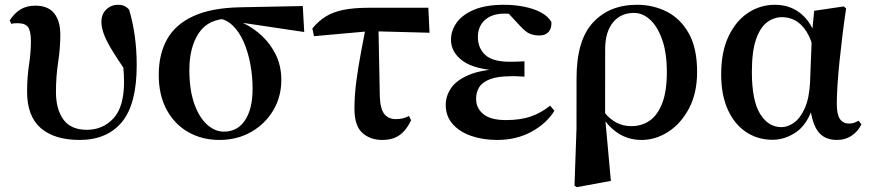

<svg xmlns="http://www.w3.org/2000/svg" viewBox="-20 -572 3656 807"><path d="M314.5 16.2Q209 16.2 151.5 -33.5Q93.9 -83.1 93.9 -186.6Q93.9 -246.7 101.9 -299.3Q109.9 -351.9 109.9 -397.3Q109.9 -441.7 98 -458.1Q86.1 -474.5 53.7 -474.5Q46.4 -474.5 39.9 -474Q33.3 -473.5 27.3 -471.5L20.8 -486.5Q41.7 -518.1 67.3 -533.1Q92.8 -548.2 128.5 -548.2Q182 -548.2 207.7 -516.1Q233.5 -484 233.5 -425.8Q233.5 -369.7 224.3 -310Q215.2 -250.4 215.2 -185.4Q215.2 -112.8 246.5 -69.6Q277.9 -26.4 345.1 -26.4Q412.5 -26.4 457 -74.7Q501.4 -123.1 501.4 -228.2Q501.4 -259.1 497.8 -294.4Q494.2 -329.7 488.4 -362.1L507.8 -361.2L509.9 -270.9Q470.9 -327.3 448 -365.7Q425.1 -404.1 415.7 -431.2Q406.2 -458.2 406.2 -479.1Q406.2 -512.9 426.8 -532.4Q447.4 -551.9 476.3 -551.9Q492.1 -551.9 503 -546.7Q514 -541.5 522.6 -531.4Q538.1 -480.2 546.3 -421.8Q554.6 -363.4 554.6 -297.8Q554.6 -133.7 492.1 -58.7Q429.7 16.2 314.5 16.2Z M901.5 16.2Q829.9 16.2 772.1 -16.3Q714.3 -48.7 680.8 -110.2Q647.2 -171.8 647.2 -257.1Q647.2 -344.6 682.4 -407.2Q717.5 -469.7 793 -504.3Q868.4 -538.9 989.5 -541.4L1252.6 -546.6L1258.7 -437.5L970.8 -480.3L943.9 -493.5Q856.8 -494 816.4 -434.2Q775.9 -374.4 775.9 -277.8Q775.9 -194.4 796.4 -136.5Q816.8 -78.6 850 -48.6Q883.1 -18.7 921.2 -18.7Q978.3 -18.7 1010 -66.6Q1041.7 -114.5 1041.7 -199.6Q1041.7 -251.2 1032.1 -302.6Q1022.6 -354.1 1003.8 -396.8Q985 -439.5 956.4 -466.3Q927.8 -493.2 890.2 -495.5L911.9 -504.5Q957.2 -496.4 1001.6 -475.4Q1046 -454.4 1082.1 -420.2Q1118.3 -385.9 1140.4 -339.8Q1162.4 -293.6 1162.4 -235.7Q1162.4 -165.4 1128.5 -108.2Q1094.5 -51.1 1035.8 -17.5Q977.1 16.2 901.5 16.2Z M1299.6 -419.9 1292.9 -452.5Q1319.1 -484.3 1350.1 -503.2Q1381.2 -522.2 1424.8 -530.8Q1468.3 -539.4 1530.8 -539.4H1780.4L1785.3 -434.4L1534.7 -441ZM1586.7 16.2Q1535.6 16.2 1502.7 -13.8Q1469.8 -43.7 1469.8 -114.6Q1469.8 -171.5 1477.8 -231.4Q1485.8 -291.4 1496.9 -350Q1507.9 -408.6 1517.8 -459.8H1570.7L1576.4 -165.9Q1578.4 -113.3 1595.8 -92.3Q1613.3 -71.3 1643.5 -71.3Q1659.8 -71.3 1672.9 -74.4Q1686 -77.6 1698.8 -84.6L1708 -66.6Q1688.4 -24.9 1659.7 -4.3Q1631.1 16.2 1586.7 16.2Z M2069.9 16.2Q2008.5 16.2 1959.4 -1.2Q1910.4 -18.5 1881.9 -51.5Q1853.4 -84.5 1853.4 -130.8Q1853.4 -168.4 1876 -201.7Q1898.6 -235 1950.8 -257.1Q2003 -279.1 2091.4 -283.1V-274.3Q1976.6 -278.8 1926.1 -315.2Q1875.6 -351.5 1875.6 -404.7Q1875.6 -443.9 1899.9 -477.5Q1924.2 -511 1973.6 -531.5Q2023.1 -551.9 2098 -551.9Q2142 -551.9 2182.7 -543.9Q2223.5 -535.8 2253.9 -519.6Q2284.3 -503.3 2297.7 -479.2Q2299.2 -452.9 2285.8 -437.9Q2272.4 -422.9 2247.1 -422.9Q2225.6 -422.9 2207.6 -429.9Q2189.7 -436.8 2163.2 -466.1L2100.2 -533.9L2161.5 -534.8L2183.7 -509.1Q2156.5 -511.9 2137.4 -513.3Q2118.2 -514.7 2100.4 -514.7Q2048.6 -514.7 2018.6 -488.3Q1988.6 -461.8 1988.6 -416.3Q1988.6 -370.3 2019.5 -341.3Q2050.5 -312.4 2123.1 -312.4Q2137.8 -312.4 2151.7 -312.9Q2165.7 -313.4 2184.4 -314.4V-249.8Q2161.3 -251.6 2149.5 -251.6Q2137.7 -251.6 2128.3 -251.6Q2071.7 -251.6 2039.6 -239.1Q2007.6 -226.7 1994.3 -205.6Q1981.1 -184.5 1981.1 -156.2Q1981.1 -117.7 2011.4 -92.5Q2041.7 -67.3 2107.1 -67.3Q2167.3 -67.3 2211 -82.4Q2254.6 -97.5 2292.2 -127.9L2310.3 -106.5Q2277.7 -53.4 2214.5 -18.6Q2151.3 16.2 2069.9 16.2Z M2394.7 208.4 2403.1 -31.5 2403.3 -243.1Q2403.3 -402.7 2472.4 -477.3Q2541.4 -551.9 2657.5 -551.9Q2725.7 -551.9 2783.1 -522.7Q2840.6 -493.4 2875.3 -431.4Q2910 -369.4 2910 -270Q2910 -180.9 2876.2 -116.7Q2842.3 -52.5 2789 -18.2Q2735.6 16.2 2677 16.2Q2621.4 16.2 2578.7 -11.6Q2535.9 -39.4 2509.9 -84.8H2505.5L2521.4 -98.6Q2541.6 -72.5 2570 -57.2Q2598.3 -41.8 2633.5 -41.8Q2677.8 -41.8 2711.1 -65.2Q2744.4 -88.6 2763.6 -138.6Q2782.8 -188.7 2782.8 -268.3Q2782.8 -350.3 2763.1 -405.7Q2743.4 -461.1 2712.2 -489.4Q2681.1 -517.7 2645 -517.7Q2589 -517.7 2556.8 -478.3Q2524.6 -438.9 2523.6 -369.3L2523.3 -86.8L2523.7 -74.4L2547.6 188.3L2404.2 214.7Z M3227.3 15.5Q3164.6 15.5 3115.7 -17.2Q3066.7 -49.9 3039 -111.3Q3011.2 -172.8 3011.2 -259.4Q3011.2 -354.6 3042.3 -419.6Q3073.3 -484.6 3124.6 -518.3Q3175.8 -551.9 3237.1 -551.9Q3306.7 -551.9 3354.5 -507.5Q3402.3 -463.2 3417 -381.8H3423.5L3402.2 -353.7Q3390.2 -407.4 3369.7 -439.4Q3349.2 -471.4 3323 -485.7Q3296.8 -499.9 3267.4 -499.9Q3232.7 -499.9 3203.8 -478.2Q3175 -456.5 3157.6 -406.1Q3140.2 -355.7 3140.2 -269.8Q3140.2 -149.6 3174.6 -93.6Q3209.1 -37.6 3264.5 -37.6Q3291.2 -37.6 3317.6 -56.6Q3343.9 -75.6 3362.7 -117.3Q3381.5 -159.1 3384.8 -227.4L3392.6 -428L3402.1 -526.6L3526.4 -545L3536.4 -536.5Q3527.9 -481.4 3521.1 -424.9Q3514.2 -368.4 3508.7 -315.4Q3503.2 -262.4 3500.2 -216.4Q3497.2 -170.4 3497.2 -135.4Q3497.2 -91.4 3510.2 -72.1Q3523.2 -52.7 3548.7 -52.7Q3561.9 -52.7 3571.2 -56.3Q3580.5 -60 3589 -64.5L3600.7 -49.4Q3588 -21.7 3561 -2.7Q3534 16.2 3497.5 16.2Q3446.9 16.2 3420.1 -17.1Q3393.3 -50.5 3384.4 -127.3L3399.4 -128.7Q3373.2 -48.4 3326 -16.4Q3278.8 15.5 3227.3 15.5Z"/></svg>

Font: Noto Serif SC ExtraLight
Style: Regular
Weight: 200
Designer: Ryoko NISHIZUKA 西塚涼子 (kana & ideographs); Frank Grießhammer (Latin, Greek & Cyrillic); Wenlong ZHANG 张文龙 (bopomofo); San
Foundry: Adobe
Version: Version 2.002-H1;hotconv 1.1.0;makeotfexe 2.6.0